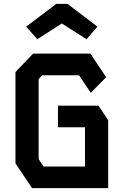

<svg xmlns="http://www.w3.org/2000/svg" viewBox="-20 -974 640 994"><path d="M151.5 -696.5 60 -601V-128.5L146 0H540V-351.5L490 -427H280V-315H420V-112H205L180 -151V-565L198 -584.5H389L450 -493.5L529.5 -574.5L448 -696.5ZM329.5 -954 484.5 -836 428 -771 300 -852.5 173 -771 115.5 -836 271.5 -954Z"/></svg>

Font: Kode Mono
Style: Regular
Weight: 400
Monospace: yes
Designer: Isa Ozler
Foundry: Kadena LLC
Version: Version 1.000;gftools[0.9.28]